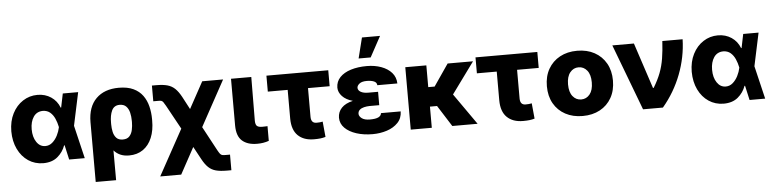

<svg xmlns="http://www.w3.org/2000/svg" viewBox="-53 -1083 6363 1580"><g transform="rotate(-5 3128.5 -293.5)"><path d="M265.6 11.7Q196.8 11.2 142.8 -24.9Q88.9 -61 57.9 -125Q26.9 -189 26.4 -272.5Q26.9 -356 59.1 -418.9Q91.3 -481.9 145.8 -517.3Q200.2 -552.7 266.6 -552.7Q330.1 -552.7 378.4 -520.3Q426.8 -487.8 448.2 -431.6H452.1L475.6 -545.9H602.5L544.4 -272.9L609.4 0H480.5L453.6 -119.6H449.2Q429.7 -64.5 384.3 -26.4Q338.9 11.7 265.6 11.7ZM419.4 -272.9V-274.4Q412.1 -311 397.7 -343.5Q383.3 -376 359.4 -396.5Q335.4 -417 299.3 -417.5Q249 -417 221.9 -377Q194.8 -336.9 194.8 -274.4Q194.8 -210.4 222.7 -168.9Q250.5 -127.4 295.4 -127.4Q328.1 -127.4 353.5 -149.4Q378.9 -171.4 395.8 -204.6Q412.6 -237.8 419.4 -271.5Z M682.1 203.1V-291Q682.6 -417 750.7 -484.9Q818.8 -552.7 938.5 -552.7Q1010.3 -552.7 1058.6 -529.8Q1106.9 -506.8 1135.5 -467.3Q1164.1 -427.7 1176.5 -377Q1189 -326.2 1189 -271V-261.2Q1189.5 -179.2 1164.1 -118.2Q1138.7 -57.1 1090.6 -23.7Q1042.5 9.8 975.1 9.8Q933.6 9.8 902.8 -3.9Q872.1 -17.6 850.1 -43L850.6 203.1ZM850.1 -258.8Q850.1 -226.6 856.7 -196Q863.3 -165.5 881.6 -145.5Q899.9 -125.5 935.5 -125.5Q971.7 -125.5 990.2 -146.2Q1008.8 -167 1015.4 -198.2Q1022 -229.5 1022 -261.2V-271Q1022 -308.1 1014.2 -340.3Q1006.3 -372.6 987.1 -392.3Q967.8 -412.1 933.1 -412.1Q887.2 -412.1 868.4 -372.1Q849.6 -332 850.1 -272Z M1214.8 204.1 1421.9 -172.9 1313 -371.1Q1300.8 -393.1 1293.5 -402.8Q1286.1 -412.6 1276.9 -415Q1267.6 -417.5 1248.5 -417H1211.9V-546.9H1248.5Q1303.2 -546.9 1339.4 -536.9Q1375.5 -526.9 1401.6 -502Q1427.7 -477.1 1451.7 -433.1L1507.8 -327.1L1627.4 -545.9H1799.8L1594.2 -169.9L1701.7 30.3Q1713.4 51.3 1720.9 60.8Q1728.5 70.3 1738.3 72.8Q1748 75.2 1766.1 75.2H1802.7V204.1H1766.1Q1710.9 204.1 1675.3 194.6Q1639.6 185.1 1613.8 160.6Q1587.9 136.2 1564 91.8L1506.8 -13.7L1388.2 204.1Z M1865.2 -545.9H2032.7L2030.3 -182.6Q2031.2 -151.9 2043.9 -140.9Q2056.6 -129.9 2086.4 -129.9Q2101.6 -129.9 2111.3 -130.4Q2121.1 -130.9 2130.4 -131.3V-9.8Q2085 6.3 2033.7 5.9Q1955.1 6.3 1910.4 -32.5Q1865.7 -71.3 1865.2 -159.2Z M2668.5 -545.9V-414.1H2489.7V-176.3Q2490.2 -124 2534.7 -124Q2552.7 -124 2562.5 -125.2Q2572.3 -126.5 2585.9 -128.9L2598.1 -1.5Q2576.2 4.9 2554.9 7.3Q2533.7 9.8 2502.9 9.8Q2418 9.8 2370.1 -36.9Q2322.3 -83.5 2321.8 -176.8V-414.1H2157.7V-545.9Z M3061.5 -286.6V-223.1H2980.5Q2958 -222.7 2936 -217.5Q2914.1 -212.4 2899.9 -200.2Q2885.7 -188 2885.3 -167Q2885.7 -146.5 2908.2 -129.4Q2930.7 -112.3 2975.6 -112.3Q3022.9 -112.3 3045.7 -123.8Q3068.4 -135.3 3069.8 -156.7H3232.9Q3231.9 -100.6 3196.5 -63.5Q3161.1 -26.4 3105.5 -8.3Q3049.8 9.8 2987.3 9.8Q2913.1 9.8 2853.3 -9.5Q2793.5 -28.8 2758.1 -64.2Q2722.7 -99.6 2722.2 -148.9Q2722.7 -196.3 2754.4 -229.7Q2786.1 -263.2 2848.1 -277.3Q2792 -293 2761.5 -325.4Q2731 -357.9 2730.5 -396.5Q2731 -446.8 2764.2 -481.7Q2797.4 -516.6 2855.2 -534.7Q2913.1 -552.7 2987.3 -552.7Q3052.2 -552.7 3106 -533.2Q3159.7 -513.7 3191.9 -477.1Q3224.1 -440.4 3225.6 -388.2H3060.1Q3058.6 -411.6 3035.4 -421.1Q3012.2 -430.7 2977.1 -430.7Q2935.5 -430.7 2915.8 -415Q2896 -399.4 2895.5 -380.9Q2896 -359.4 2918.9 -346.4Q2941.9 -333.5 2980.5 -333.5H3061.5ZM2925.8 -620.6 2968.3 -790.5H3117.7L3025.4 -620.6Z M3476.1 -515.6V-335.9H3528.8L3651.9 -515.6H3861.8L3673.8 -257.8L3854.5 0H3645.5L3534.7 -174.8H3476.1V0H3302.2V-515.6Z M4395.5 -545.9V-414.1H4216.8V-176.3Q4217.3 -124 4261.7 -124Q4279.8 -124 4289.6 -125.2Q4299.3 -126.5 4313 -128.9L4325.2 -1.5Q4303.2 4.9 4282 7.3Q4260.7 9.8 4230 9.8Q4145 9.8 4097.2 -36.9Q4049.3 -83.5 4048.8 -176.8V-414.1H3884.8V-545.9Z M4722.2 11.7Q4641.1 11.7 4579.6 -21.5Q4518.1 -54.7 4483.6 -115.2Q4449.2 -175.8 4449.2 -257.8Q4449.2 -339.4 4483.6 -399.9Q4518.1 -460.4 4579.6 -493.9Q4641.1 -527.3 4722.2 -527.3Q4803.7 -527.3 4865 -493.9Q4926.3 -460.4 4960.7 -399.9Q4995.1 -339.4 4995.1 -257.8Q4995.1 -175.8 4960.7 -115.2Q4926.3 -54.7 4865 -21.5Q4803.7 11.7 4722.2 11.7ZM4722.2 -125Q4764.6 -125 4792.5 -159.2Q4820.3 -193.4 4820.3 -257.8Q4820.3 -321.8 4792.5 -356.2Q4764.6 -390.6 4722.2 -390.6Q4679.7 -390.6 4651.9 -356.2Q4624 -321.8 4624 -257.8Q4624 -193.4 4651.9 -159.2Q4679.7 -125 4722.2 -125Z M5221.2 0 5015.1 -545.9H5193.4L5317.9 -168H5323.7Q5361.3 -230 5382.3 -285.4Q5403.3 -340.8 5413.3 -402.6Q5423.3 -464.4 5428.2 -545.9H5595.7Q5591.8 -398.4 5537.8 -257.6Q5483.9 -116.7 5385.3 0Z M5886.2 11.7Q5817.4 11.2 5763.4 -24.9Q5709.5 -61 5678.5 -125Q5647.5 -189 5647 -272.5Q5647.5 -356 5679.7 -418.9Q5711.9 -481.9 5766.4 -517.3Q5820.8 -552.7 5887.2 -552.7Q5950.7 -552.7 5999 -520.3Q6047.4 -487.8 6068.8 -431.6H6072.8L6096.2 -545.9H6223.1L6165 -272.9L6230 0H6101.1L6074.2 -119.6H6069.8Q6050.3 -64.5 6004.9 -26.4Q5959.5 11.7 5886.2 11.7ZM6040 -272.9V-274.4Q6032.7 -311 6018.3 -343.5Q6003.9 -376 5980 -396.5Q5956.1 -417 5919.9 -417.5Q5869.6 -417 5842.5 -377Q5815.4 -336.9 5815.4 -274.4Q5815.4 -210.4 5843.3 -168.9Q5871.1 -127.4 5916 -127.4Q5948.7 -127.4 5974.1 -149.4Q5999.5 -171.4 6016.4 -204.6Q6033.2 -237.8 6040 -271.5Z"/></g></svg>

Font: Inter Display Extra Bold
Style: Regular
Weight: 800
Designer: Rasmus Andersson
Foundry: rsms
Version: Version 4.000;git-4fc901f